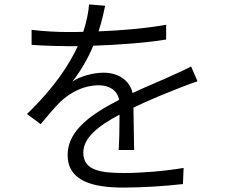

<svg xmlns="http://www.w3.org/2000/svg" viewBox="-20 -812 1040 869"><path d="M587 -133C586 -182 585 -268 584 -325C661 -362 734 -391 792 -414C818 -424 851 -437 874 -444L845 -511C820 -498 797 -487 769 -475C715 -449 652 -425 580 -391C567 -450 513 -483 449 -483C404 -483 345 -468 308 -443C347 -493 380 -551 402 -605C510 -609 633 -617 732 -633V-700C637 -683 529 -674 426 -670C441 -715 450 -757 456 -786L383 -792C381 -757 371 -712 357 -668C333 -667 311 -667 289 -667C245 -667 176 -670 123 -677V-609C178 -605 243 -603 285 -603H332C297 -528 234 -423 102 -296L164 -250C197 -289 226 -325 254 -352C300 -395 360 -426 427 -426C474 -426 511 -404 519 -360C403 -300 286 -226 286 -111C286 8 400 37 539 37C624 37 732 30 808 21L811 -52C724 -37 618 -29 542 -29C439 -29 357 -39 357 -121C357 -189 426 -243 521 -293C521 -240 520 -172 517 -133Z"/></svg>

Font: Genne Gothic Normal
Style: Regular
Weight: 350
Designer: Ryoko NISHIZUKA (kana & ideographs); Paul D. Hunt (Latin, Greek & Cyrillic); Wenlong ZHANG (bopomofo); Sandoll Communica
Foundry: Adobe Systems Incorporated
Version: Version 1.004;PS 1.004;hotconv 16.6.51;makeotf.lib2.5.65220